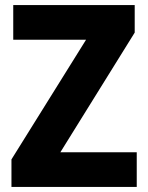

<svg xmlns="http://www.w3.org/2000/svg" viewBox="-20 -734 580 754"><path d="M517 0V-136H217L509 -606V-714H32V-578H318L25 -108V0Z"/></svg>

Font: Noto Sans Arabic UI SmCn XBd
Style: Regular
Weight: 800
Width: 4
Designer: Monotype Design Team, Nadine Chahine and Nizar Qandah
Foundry: Monotype Imaging Inc.
Version: Version 2.010